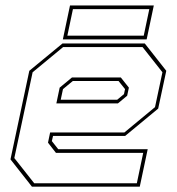

<svg xmlns="http://www.w3.org/2000/svg" viewBox="-20 -704 666 724"><path d="M526 -540 607 -437 576.5 -294.5 452 -191.5H180L175.5 -172L199.5 -141.5H537L507 0H100.5L19.5 -103L90.5 -437L215.5 -540ZM435.5 -412 466 -373.5 459.5 -343 424.5 -314H192.5L205 -373.5L251.5 -412ZM517.5 -526.5H218L103 -431.5L34 -108L109 -13H496L520 -127.5H191L161 -166L169 -204.5H449L564.5 -300L592.5 -431.5ZM427 -398.5H254.5L217.5 -368L209 -328H422L447.5 -349L451.5 -368ZM217 -555.5 244 -683.5H560L533 -555.5ZM234 -569.5H522L543 -669.5H255Z"/></svg>

Font: Tourney Thin Thin
Style: Italic
Weight: 250
Italic angle: -12°
Version: Version 1.015